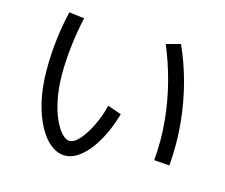

<svg xmlns="http://www.w3.org/2000/svg" viewBox="-104 -855 1209 1031"><g transform="rotate(15 500.0 -339.5)"><path d="M333.9 35.6Q294 35.6 256.2 6.4Q218.4 -22.8 188.4 -78.2Q158.3 -133.7 140.2 -212Q122.2 -290.4 122.2 -388.2Q122.2 -464.9 131.2 -546.6Q140.2 -628.3 159.9 -713.5L244.7 -703.3Q224.8 -611.2 216.4 -531Q207.9 -450.8 207.9 -388.9Q207.9 -307.9 220.8 -244.5Q233.7 -181.1 254.1 -136.8Q274.5 -92.4 296.9 -69.5Q319.3 -46.7 338.9 -46.7Q360.1 -46.7 383.5 -69.3Q406.9 -91.9 428.5 -127.9Q450.1 -163.8 466.8 -205.1Q483.5 -246.4 491.2 -283.5L568.3 -256.5Q543.6 -170.2 506.3 -104.5Q469.1 -38.8 424.7 -1.6Q380.3 35.6 333.9 35.6ZM891.7 -58.3 805.6 -64.7Q815.6 -177.1 804.9 -285.6Q794.3 -394 767.8 -494.4Q741.4 -594.9 703.9 -683.1L783 -704.7Q823 -617.5 850.9 -514.6Q878.8 -411.7 890.3 -296.8Q901.7 -182 891.7 -58.3Z"/></g></svg>

Font: Murecho Thin
Style: Regular
Weight: 100
Designer: Neil Summerour
Foundry: Positype
Version: Version 1.010